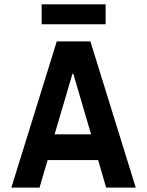

<svg xmlns="http://www.w3.org/2000/svg" viewBox="-20 -857 672 877"><path d="M31.9 0 239.3 -668H392.9L600.1 0H464.9L428.2 -125.8H197.6L160.6 0ZM229.4 -243.4H396.1L314.9 -519.9H310.9ZM170.2 -746.2V-837.1H462.5V-746.2Z"/></svg>

Font: Atkinson Hyperlegible Mono ExtraLight
Style: Regular
Weight: 200
Monospace: yes
Designer: Elliott Scott, Megan Eiswerth, Linus Boman, Theodore Petrosky, Letters from Sweden
Foundry: Applied Design Works, Letters from Sweden
Version: Version 2.001